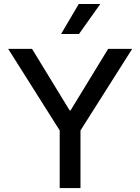

<svg xmlns="http://www.w3.org/2000/svg" viewBox="-20 -955 712 975"><path d="M283.2 -292.5 21.5 -707H142.6L333.5 -394.5H338.4L529.3 -707H651.4L388.7 -292.5V0H283.2ZM290 -782.2 379.9 -934.6H489.3L380.9 -782.2Z"/></svg>

Font: Wanted Sans Medium
Style: Regular
Weight: 500
Designer: Original Design by Kil Hyung-jin and Kang Hanbin, Wanted Lab, Inc; Hangeul from Source Han Sans by Jang Soo-young and Ka
Foundry: Wanted Lab, Inc.
Version: Version 1.001